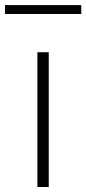

<svg xmlns="http://www.w3.org/2000/svg" viewBox="-61 -750 346 770"><path d="M89 0V-540.5H134.5V0ZM-41 -694V-729.5H265V-694Z"/></svg>

Font: Encode Sans SmExp XLt
Style: Regular
Weight: 200
Width: 6
Designer: Multiple Designers
Foundry: Impallari Type
Version: Version 3.002; ttfautohint (v1.8.3) -l 8 -r 50 -G 200 -x 14 